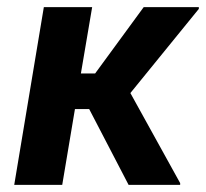

<svg xmlns="http://www.w3.org/2000/svg" viewBox="-20 -520 579 540"><path d="M20 0 103.3 -500H239.2L207.5 -313.3H247.5L384.2 -500H539.2V-495L346.7 -258.3L486.7 -5V0H341.7L230.8 -213.3H190.8L155 0Z"/></svg>

Font: Familjen Grotesk
Style: Bold Italic
Weight: 700
Italic angle: -9.46201°
Designer: Anders Wikstroem, Jonas Baeckman, Matilda Gysing, Kristian Moeller
Foundry: Familjen STHLM AB
Version: Version 2.002; ttfautohint (v1.8.4.7-5d5b)